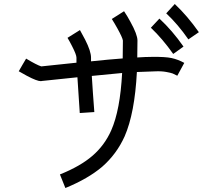

<svg xmlns="http://www.w3.org/2000/svg" viewBox="-20 -863 1040 965"><path d="M850.6 -591.8Q796.9 -668 738.3 -723.6L781.2 -769.5Q845.7 -710 902.3 -628.9ZM858.4 -842.8Q921.9 -783.2 979.5 -701.2L926.8 -665Q874 -741.2 815.4 -795.9ZM185.5 -455.1Q166 -455.1 116.2 -481.4Q94.7 -493.2 74.2 -504.9L92.8 -537.1L111.3 -568.4Q165 -536.1 187.5 -529.3Q286.1 -540 364.3 -547.9Q364.3 -565.4 364.3 -573.2Q364.3 -587.9 342.8 -629.9Q331.1 -653.3 319.3 -672.9L381.8 -711.9Q394.5 -689.5 408.2 -663.1Q437.5 -605.5 437.5 -573.2Q437.5 -567.4 437.5 -554.7Q530.3 -564.5 596.7 -569.3Q597.7 -610.4 597.7 -659.2Q595.7 -673.8 570.3 -719.7Q555.7 -746.1 542 -767.6L603.5 -806.6Q620.1 -782.2 635.7 -752.9Q670.9 -689.5 670.9 -659.2Q670.9 -613.3 669.9 -574.2Q711.9 -577.1 744.1 -577.1Q809.6 -578.1 841.8 -571.3Q874 -564.5 906.2 -546.9L871.1 -482.4Q856.4 -490.2 847.7 -493.7Q838.9 -497.1 814.9 -501.5Q791 -505.9 759.3 -504.4Q727.5 -502.9 668 -501Q657.2 -293.9 606.4 -177.7Q566.4 -88.9 494.1 -25.4Q422.9 35.2 308.6 82L281.2 13.7Q383.8 -27.3 444.8 -80.1Q505.9 -132.8 539.1 -208Q584 -309.6 593.8 -496.1Q529.3 -490.2 441.4 -481.4Q446.3 -400.4 454.1 -299.8L380.9 -294.9Q374 -395.5 369.1 -474.6Q290 -466.8 191.4 -456.1Q188.5 -455.1 185.5 -455.1Z"/></svg>

Font: irohakakuC Regular
Style: Regular
Weight: 400
Designer: [Source Han Sans]
Ryoko NISHIZUKA Ë•øÂ°öÊ∂ºÂ≠ê (kana & ideographs); Paul D. Hunt (Latin, Greek & Cyrillic); Wenlong ZHAN
Version: Version 1.001.20160904